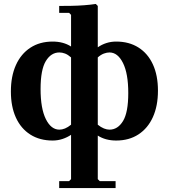

<svg xmlns="http://www.w3.org/2000/svg" viewBox="-20 -700 853 970"><path d="M567 10Q513 10 474 -15V-70Q490 -57 505 -51Q520 -45 533 -45Q575 -45 601.5 -88.5Q628 -132 628 -230Q628 -328 601.5 -381.5Q575 -435 533 -435Q520 -435 505 -429.5Q490 -424 474 -410V-461Q494 -475 517.5 -482.5Q541 -490 567 -490Q632 -490 679.5 -460Q727 -430 752.5 -374.5Q778 -319 778 -242Q778 -165 752.5 -108.5Q727 -52 679.5 -21Q632 10 567 10ZM279 250V215H329L339 205H474L484 215H564V250ZM246 10Q181 10 133.5 -20Q86 -50 60.5 -105.5Q35 -161 35 -238Q35 -315 60.5 -371.5Q86 -428 133.5 -459Q181 -490 246 -490Q300 -490 339 -465V-410Q323 -424 308.5 -429.5Q294 -435 280 -435Q238 -435 211.5 -391.5Q185 -348 185 -250Q185 -152 211.5 -98.5Q238 -45 280 -45Q294 -45 308.5 -51Q323 -57 339 -70V-19Q320 -6 296 2Q272 10 246 10ZM339 205V-648H474V205ZM339 -625 329 -635H279V-670Q305 -670 338.5 -670.5Q372 -671 405 -673.5Q438 -676 464 -680L474 -670V-635Z"/></svg>

Font: Brygada 1918
Style: Bold
Weight: 700
Designer: Mateusz Machalski | Borys Kosmynka | Przemek Hoffer
Foundry: NIEPODLEGLA 2018
Version: Version 3.006